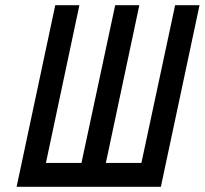

<svg xmlns="http://www.w3.org/2000/svg" viewBox="-20 -720 789 740"><path d="M655 -700 525 -92H388L517 -700H424L294 -92H157L286 -700H193L44 0H600L749 -700Z"/></svg>

Font: Advent Pro SemiBold
Style: Italic
Weight: 600
Italic angle: -12°
Version: Version 3.000